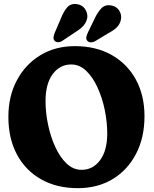

<svg xmlns="http://www.w3.org/2000/svg" viewBox="-20 -944 783 974"><path d="M360 -710Q467 -710 546.5 -665Q626 -620 669.5 -540Q713 -460 713 -354.5Q713 -246 670.2 -163.8Q627.5 -81.5 551.5 -35.5Q475.5 10.5 375 10.5Q268 10.5 188.8 -34.2Q109.5 -79 66 -160.2Q22.5 -241.5 22.5 -351Q22.5 -456 65.8 -537Q109 -618 185 -664Q261 -710 360 -710ZM524 -267Q524 -324.5 511.5 -385.8Q499 -447 475.2 -499.2Q451.5 -551.5 417.8 -584.2Q384 -617 341.5 -617Q283.5 -617 247.2 -567.8Q211 -518.5 211 -431.5Q211 -374 223.5 -313Q236 -252 259.8 -199.8Q283.5 -147.5 317.2 -115Q351 -82.5 394 -82.5Q451.5 -82.5 487.8 -131.5Q524 -180.5 524 -267ZM288.5 -849.5Q302 -885 320.5 -906.2Q339 -927.5 370 -923Q396.5 -919.5 410.8 -899.2Q425 -879 423 -855Q419 -832.5 405.2 -815.8Q391.5 -799 363 -781.5L296.5 -737Q287 -730.5 276 -730Q265 -729.5 257.5 -736.5Q250.5 -744.5 251.5 -754.2Q252.5 -764 257 -776ZM459.5 -848.5Q475.5 -883 495.2 -902.8Q515 -922.5 546 -916Q572 -911 585 -890Q598 -869 593.5 -845Q589 -822.5 574 -806.8Q559 -791 529.5 -775.5L461.5 -734.5Q451.5 -729 440.8 -729.2Q430 -729.5 423 -737Q416 -745 417.8 -755Q419.5 -765 424.5 -776Z"/></svg>

Font: Fraunces 144pt S100
Style: Bold
Weight: 700
Version: Version 1.000; ttfautohint (v1.8.3)